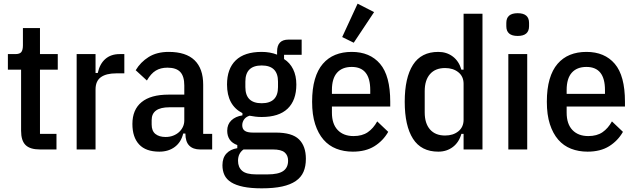

<svg xmlns="http://www.w3.org/2000/svg" viewBox="-20 -815 3466 1047"><path d="M198 0Q144 0 119.5 -24Q95 -48 95 -102V-435H23V-520H63Q88 -520 96.5 -531.5Q105 -543 105 -568V-662H198V-520H295V-435H198V-85H288V0Z M398 0V-520H501V-417H513Q524 -467 554.5 -493.5Q585 -520 632 -520H658V-415H614Q559 -415 530 -394Q501 -373 501 -327V0Z M1071 0Q1033 0 1012 -21Q991 -42 991 -87H979Q968 -40 933.5 -14Q899 12 849 12Q775 12 738.5 -27.5Q702 -67 702 -139Q702 -217 752 -258Q802 -299 899 -299H985V-349Q985 -399 963 -422.5Q941 -446 893 -446Q856 -446 829.5 -430Q803 -414 781 -376L720 -432Q746 -476 790.5 -504Q835 -532 900 -532Q994 -532 1041 -486.5Q1088 -441 1088 -353V-85H1137V0ZM883 -68Q905 -68 923.5 -75Q942 -82 955.5 -94Q969 -106 977 -122.5Q985 -139 985 -158V-230H904Q807 -230 807 -160V-136Q807 -101 827.5 -84.5Q848 -68 883 -68Z M1648 51Q1648 92 1635 122Q1622 152 1593 172Q1564 192 1518.5 202Q1473 212 1407 212Q1348 212 1307 203.5Q1266 195 1240.5 179Q1215 163 1204 139.5Q1193 116 1193 86Q1193 46 1214.5 22.5Q1236 -1 1274 -7V-24Q1246 -34 1232.5 -54Q1219 -74 1219 -102Q1219 -137 1241.5 -158.5Q1264 -180 1302 -186V-198Q1218 -241 1218 -354Q1218 -440 1265.5 -486Q1313 -532 1407 -532Q1453 -532 1491 -517V-534Q1491 -599 1553 -599H1625V-516H1529V-493Q1561 -473 1578.5 -437.5Q1596 -402 1596 -354Q1596 -268 1548.5 -222.5Q1501 -177 1407 -177Q1389 -177 1372.5 -179Q1356 -181 1341 -184Q1321 -178 1311 -163.5Q1301 -149 1301 -132Q1301 -112 1314.5 -102Q1328 -92 1359 -92H1484Q1573 -92 1610.5 -55Q1648 -18 1648 51ZM1551 61Q1551 32 1532 16Q1513 0 1468 0H1308Q1278 21 1278 62Q1278 97 1300.5 116.5Q1323 136 1377 136H1439Q1498 136 1524.5 117.5Q1551 99 1551 61ZM1407 -252Q1496 -252 1496 -340V-370Q1496 -458 1407 -458Q1318 -458 1318 -370V-340Q1318 -252 1407 -252Z M1904 12Q1855 12 1814 -4Q1773 -20 1744 -53.5Q1715 -87 1698.5 -138Q1682 -189 1682 -260Q1682 -331 1697 -382.5Q1712 -434 1740.5 -467Q1769 -500 1808.5 -516Q1848 -532 1898 -532Q1997 -532 2052.5 -467Q2108 -402 2108 -260V-234H1790V-201Q1790 -139 1821.5 -106Q1853 -73 1908 -73Q1955 -73 1985.5 -94Q2016 -115 2037 -153L2097 -96Q2069 -47 2021.5 -17.5Q1974 12 1904 12ZM1898 -450Q1846 -450 1818 -418.5Q1790 -387 1790 -324V-303H1999V-324Q1999 -450 1898 -450ZM1909 -582 1846 -613 1930 -795 2020 -749Z M2508 -85H2496Q2483 -39 2449.5 -13.5Q2416 12 2370 12Q2277 12 2232 -58.5Q2187 -129 2187 -260Q2187 -391 2232 -461.5Q2277 -532 2370 -532Q2416 -532 2449.5 -506.5Q2483 -481 2496 -435H2508V-740H2611V0H2508ZM2407 -76Q2451 -76 2479.5 -99Q2508 -122 2508 -162V-358Q2508 -398 2479.5 -421Q2451 -444 2407 -444Q2354 -444 2325 -411Q2296 -378 2296 -318V-202Q2296 -142 2325 -109Q2354 -76 2407 -76Z M2803 -619Q2741 -619 2741 -672V-690Q2741 -743 2803 -743Q2865 -743 2865 -690V-672Q2865 -619 2803 -619ZM2752 -520H2855V0H2752Z M3184 12Q3135 12 3094 -4Q3053 -20 3024 -53.5Q2995 -87 2978.5 -138Q2962 -189 2962 -260Q2962 -331 2977 -382.5Q2992 -434 3020.5 -467Q3049 -500 3088.5 -516Q3128 -532 3178 -532Q3277 -532 3332.5 -467Q3388 -402 3388 -260V-234H3070V-201Q3070 -139 3101.5 -106Q3133 -73 3188 -73Q3235 -73 3265.5 -94Q3296 -115 3317 -153L3377 -96Q3349 -47 3301.5 -17.5Q3254 12 3184 12ZM3178 -450Q3126 -450 3098 -418.5Q3070 -387 3070 -324V-303H3279V-324Q3279 -450 3178 -450Z"/></svg>

Font: IBM Plex Sans Cond Medm
Style: Regular
Weight: 500
Width: 3
Designer: Mike Abbink, Paul van der Laan, Pieter van Rosmalen
Foundry: Bold Monday
Version: Version 1.3